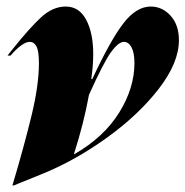

<svg xmlns="http://www.w3.org/2000/svg" viewBox="-20 -540 567 587"><path d="M18 -389Q69 -453 105 -486.5Q141 -520 181 -520Q222 -520 243.5 -479.5Q265 -439 265 -375Q265 -339 259 -298H262Q318 -418 357.5 -469Q397 -520 441 -520Q476 -520 501.5 -492Q527 -464 527 -417Q527 -348 465 -268Q403 -188 305.5 -118Q208 -48 106 -7L22 27H18Q54 -94 76.5 -187Q99 -280 99 -347Q99 -384 91.5 -398Q84 -412 71 -412Q49 -412 12 -370H3ZM208 -69Q298 -121 344.5 -196Q391 -271 391 -347Q391 -379 382 -395.5Q373 -412 359 -412Q342 -412 319 -380Q296 -348 252 -250Q236 -162 206 -69Z"/></svg>

Font: Nyght Serif Dark Italic
Style: Regular
Weight: 800
Italic angle: -16°
Designer: Maksym Kobuzan
Version: Version 0.400